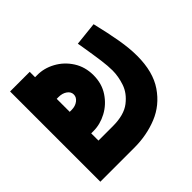

<svg xmlns="http://www.w3.org/2000/svg" viewBox="-141 -869 1086 1086"><g transform="rotate(45 402.5 -325.5)"><path d="M762 -272V0H40V-157H83V-173Q82 -228 110.5 -280.5Q139 -333 190.5 -366Q242 -399 309 -399Q376 -399 426.5 -365.5Q477 -332 504.5 -280.5Q532 -229 532 -175V-157H590V-272Q590 -362 552 -411Q514 -460 463.5 -477Q413 -494 366 -494Q330 -494 281.5 -487.5Q233 -481 142 -466Q134 -464 120 -462L105 -603Q200 -626 273 -638.5Q346 -651 406 -651Q534 -651 613.5 -596.5Q693 -542 727.5 -456.5Q762 -371 762 -272ZM256 -172V-157H360V-173Q360 -202 344.5 -222.5Q329 -243 307 -243Q285 -243 270.5 -222.5Q256 -202 256 -172Z"/></g></svg>

Font: Cairo Black
Style: Regular
Weight: 900
Designer: Mohamed Gaber, the designers of Titillium
Foundry: Kief Type Foundry
Version: Version 2.009; ttfautohint (v1.5.33-1714) -l 8 -r 50 -G 200 